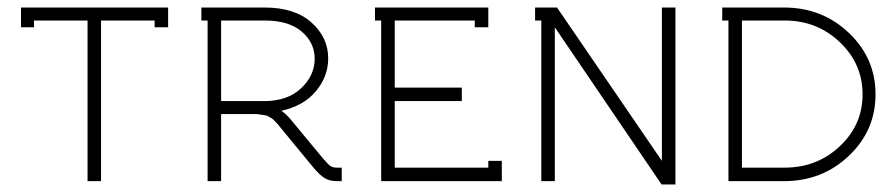

<svg xmlns="http://www.w3.org/2000/svg" viewBox="-20 -484 2395 513"><path d="M36.1 -463.9H429.2V-411.1H393.1V-429.2H250V0H213.9V-429.2H70.8V-411.1H36.1Z M686 -213.9Q748 -213.9 784.4 -248Q820.8 -282.2 820.8 -327.1Q820.8 -369.6 786.4 -399.4Q752 -429.2 687 -429.2H570.8V-213.9ZM879.9 0Q860.8 0 847.4 -8.1Q834 -16.1 815.9 -38.1L742.7 -127Q739.7 -130.9 731.7 -140.4Q723.6 -149.9 722.2 -151.9Q720.7 -153.8 714.6 -160.2Q708.5 -166.5 706.5 -167.5Q704.6 -168.5 698.5 -172.1Q692.4 -175.8 688.5 -176Q684.6 -176.3 677 -177.7Q669.4 -179.2 661.6 -179.2Q653.8 -179.2 643.1 -179.2H570.8V0H534.7V-429.2H518.1V-463.9H687Q767.6 -463.9 812.3 -423.8Q856.9 -383.8 856.9 -328.1Q856.9 -279.8 824.2 -240.5Q791.5 -201.2 731.9 -188Q746.6 -178.7 769 -149.9L842.8 -61Q856.4 -44.9 862.8 -40.5Q869.1 -36.1 879.9 -36.1H893.1V0Z M1034.7 -429.2V-250H1213.9V-213.9H1034.7V-36.1H1284.7V-54.2H1320.8V0H998.5V-429.2H981.9V-463.9H1284.7V-411.1H1248.5V-429.2Z M1468.3 -463.9 1748.5 -54.2V-463.9H1784.7V8.8H1747.6L1462.4 -411.1V0H1426.3V-429.2H1409.7V-463.9Z M1962.4 -36.1H2076.7Q2163.1 -36.1 2223.9 -93.3Q2284.7 -150.4 2284.7 -231.9Q2284.7 -313.5 2223.9 -371.3Q2163.1 -429.2 2076.7 -429.2H1962.4ZM1926.3 -429.2H1909.7V-463.9H2074.7Q2176.8 -463.9 2248 -396.2Q2319.3 -328.6 2319.3 -231.9Q2319.3 -135.3 2248 -67.6Q2176.8 0 2074.7 0H1926.3Z"/></svg>

Font: RawengulkPcs
Style: Regular
Weight: 400
Version: Version 0.92